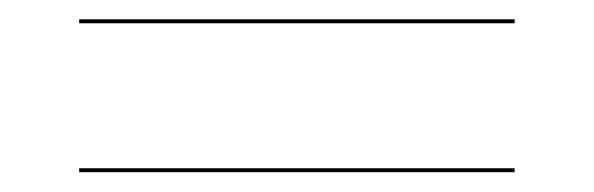

<svg xmlns="http://www.w3.org/2000/svg" viewBox="-20 -482 600 194"><path d="M60 -458.5V-462.5H500V-458.5ZM60 -308V-312H500V-308Z"/></svg>

Font: Bodoni Moda 48pt Black
Style: Regular
Weight: 900
Designer: Owen Earl
Foundry: indestructible type
Version: Version 2.004